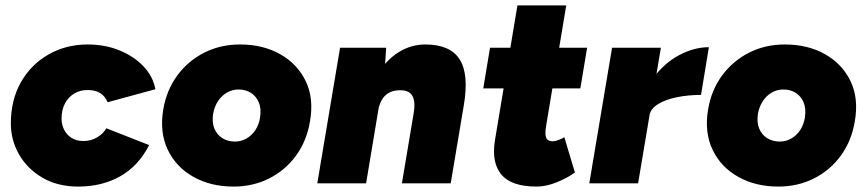

<svg xmlns="http://www.w3.org/2000/svg" viewBox="-20 -676 3196 708"><path d="M269 12Q192 12 136 -21Q80 -54 50 -107Q20 -160 20 -220Q20 -308 57.5 -373.5Q95 -439 159.5 -475.5Q224 -512 303 -512Q367 -512 420 -490.5Q473 -469 508.5 -432Q544 -395 553 -347L377 -299Q367 -322 349 -333Q331 -344 303 -344Q275 -344 253.5 -331Q232 -318 219.5 -294.5Q207 -271 207 -238Q207 -217 216 -198.5Q225 -180 243 -168Q261 -156 288 -156Q316 -156 339 -170Q362 -184 372 -203L530 -141Q490 -63 422.5 -25.5Q355 12 269 12Z M841 12Q757 12 693 -24Q629 -60 598.5 -124Q568 -188 582 -272Q594 -344 634 -398Q674 -452 733.5 -482Q793 -512 865 -512Q950 -512 1013.5 -476Q1077 -440 1107.5 -376.5Q1138 -313 1123 -228Q1111 -156 1071.5 -102Q1032 -48 972.5 -18Q913 12 841 12ZM846 -154Q869 -154 888.5 -165Q908 -176 921.5 -196Q935 -216 939 -243Q944 -275 934.5 -298Q925 -321 905.5 -333.5Q886 -346 860 -346Q837 -346 817.5 -335Q798 -324 784.5 -304Q771 -284 766 -257Q761 -225 770.5 -202Q780 -179 800 -166.5Q820 -154 846 -154Z M1150 0 1234 -500H1404L1398 -408L1330 0ZM1462 0 1505 -256 1690 -286 1642 0ZM1505 -256Q1510 -285 1507 -303.5Q1504 -322 1493 -332Q1482 -342 1463 -343Q1425 -345 1403 -326Q1381 -307 1374 -266H1325Q1338 -345 1371 -400Q1404 -455 1450 -483.5Q1496 -512 1548 -512Q1640 -512 1675 -457Q1710 -402 1690 -286L1685 -256Z M1959 12Q1866 12 1829 -32Q1792 -76 1805 -158L1888 -656H2068L1993 -207Q1989 -179 1994.5 -167Q2000 -155 2019 -155Q2027 -155 2040 -160Q2053 -165 2061 -170L2100 -40Q2073 -20 2033.5 -4Q1994 12 1959 12ZM1762 -350 1787 -500H2145L2120 -350Z M2153 0 2237 -500H2417L2333 0ZM2333 -251Q2347 -332 2388.5 -388Q2430 -444 2485 -473Q2540 -502 2594 -502L2565 -326Q2518 -326 2476 -317.5Q2434 -309 2406.5 -292Q2379 -275 2375 -251Z M2850 12Q2766 12 2702 -24Q2638 -60 2607.5 -124Q2577 -188 2591 -272Q2603 -344 2643 -398Q2683 -452 2742.5 -482Q2802 -512 2874 -512Q2959 -512 3022.5 -476Q3086 -440 3116.5 -376.5Q3147 -313 3132 -228Q3120 -156 3080.5 -102Q3041 -48 2981.5 -18Q2922 12 2850 12ZM2855 -154Q2878 -154 2897.5 -165Q2917 -176 2930.5 -196Q2944 -216 2948 -243Q2953 -275 2943.5 -298Q2934 -321 2914.5 -333.5Q2895 -346 2869 -346Q2846 -346 2826.5 -335Q2807 -324 2793.5 -304Q2780 -284 2775 -257Q2770 -225 2779.5 -202Q2789 -179 2809 -166.5Q2829 -154 2855 -154Z"/></svg>

Font: Figtree Black
Style: Italic
Weight: 900
Italic angle: -9.5°
Foundry: Erik Kennedy
Version: Version 2.001;gftools[0.9.30]